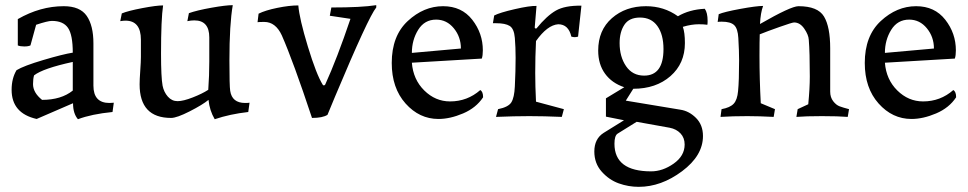

<svg xmlns="http://www.w3.org/2000/svg" viewBox="-20 -450 3750 744"><path d="M262 -99V-210Q147 -185 112 -158Q108 -145 108 -124Q108 -91 143 -63Q217 -63 262 -99ZM181 -369Q165 -369 120 -354L98 -274Q90 -270 74 -270Q58 -270 49 -274V-376Q136 -426 227 -426Q290 -426 316 -388.5Q342 -351 342 -282V-118Q342 -51 404 -51Q413 -51 421 -52L416 -16Q335 -8 282 12Q263 -10 263 -50L122 11Q25 -11 25 -102Q25 -146 44 -178Q72 -195 148 -217.5Q224 -240 262 -246Q262 -315 243.5 -342Q225 -369 181 -369Z M643 7Q521 7 521 -123Q521 -141 523.5 -176.5Q526 -212 526 -229V-296Q526 -370 466 -370Q458 -370 446 -368L452 -398Q476 -408 531 -418.5Q586 -429 612 -429Q604 -376 604 -242Q604 -151 610 -118Q615 -93 630.5 -75.5Q646 -58 668 -58Q690 -58 727 -72.5Q764 -87 787 -102Q791 -157 791 -212V-305Q791 -371 733 -371Q720 -371 706 -368L712 -399Q743 -410 799 -420Q855 -430 882 -430Q869 -356 869 -215Q869 -117 872 -98Q879 -51 930 -51Q940 -51 947 -52L942 -16Q871 -8 812 12Q792 -22 788 -63Q765 -44 715 -18.5Q665 7 643 7Z M1072 -313Q1048 -365 1004 -365Q984 -365 978 -364L982 -397Q1008 -410 1054.5 -419.5Q1101 -429 1136 -429Q1140 -378 1173 -269.5Q1206 -161 1231 -121L1234 -119Q1238 -119 1240 -122Q1286 -223 1338 -377L1258 -389L1264 -421Q1381 -421 1438 -430V-421Q1408 -385 1278 -75L1249 -5Q1230 7 1189 7Q1116 -213 1072 -313Z M1852 -73Q1825 -32 1774.5 -10.5Q1724 11 1679 11Q1605 11 1551.5 -49Q1498 -109 1498 -206Q1498 -311 1560 -368.5Q1622 -426 1697 -426Q1769 -426 1810 -373.5Q1851 -321 1851 -255Q1851 -235 1847 -223L1576 -207Q1581 -142 1624 -99.5Q1667 -57 1724 -57Q1791 -57 1841 -101Q1852 -95 1852 -73ZM1576 -245 1766 -262Q1766 -307 1738.5 -340.5Q1711 -374 1670 -374Q1625 -374 1600.5 -334.5Q1576 -295 1576 -245Z M2057 -56 2165 -27 2157 3Q2089 0 2031 0Q1973 0 1902 3L1910 -27Q1950 -35 1961.5 -53.5Q1973 -72 1975 -115Q1978 -176 1978 -226Q1978 -267 1975 -303Q1972 -339 1955 -349.5Q1938 -360 1903 -360H1890L1895 -390Q1916 -401 1974.5 -414.5Q2033 -428 2059 -427L2052 -343Q2054 -338 2059 -340Q2099 -389 2134 -409Q2169 -429 2233 -428L2220 -308Q2212 -306 2207 -306Q2202 -306 2194 -308Q2183 -356 2143 -356Q2101 -353 2057 -291Q2054 -231 2054 -167Q2054 -116 2057 -56Z M2483 -426Q2553 -426 2607 -387Q2651 -413 2711 -416Q2722 -401 2722 -369Q2722 -358 2721 -354Q2708 -356 2688 -356Q2659 -356 2626 -346Q2634 -324 2634 -283Q2634 -204 2578 -155Q2522 -106 2434 -106L2405 -60L2616 -25Q2650 -20 2677 7Q2704 34 2704 77Q2704 153 2623 213.5Q2542 274 2455 274Q2415 274 2377.5 260.5Q2340 247 2311.5 215Q2283 183 2283 137Q2283 88 2319 65L2398 16L2328 2V-69L2399 -112Q2351 -128 2324.5 -164.5Q2298 -201 2298 -254Q2298 -333 2351 -379.5Q2404 -426 2483 -426ZM2460 -382Q2418 -382 2399.5 -354Q2381 -326 2381 -283Q2381 -230 2406 -193.5Q2431 -157 2476 -157Q2551 -157 2551 -260Q2551 -316 2527.5 -349Q2504 -382 2460 -382ZM2503 214Q2548 214 2590.5 184Q2633 154 2633 110Q2633 84 2617 67Q2601 50 2575 45L2447 22L2373 68Q2361 76 2361 107Q2361 214 2503 214Z M2928 -50 2983 -27 2978 3Q2921 0 2876 0Q2818 0 2772 3L2776 -27Q2809 -33 2823 -48Q2837 -63 2840 -97Q2844 -137 2844 -216Q2844 -252 2841 -303Q2839 -339 2825 -352.5Q2811 -366 2777 -366Q2765 -366 2761 -365L2765 -395Q2786 -404 2848.5 -415.5Q2911 -427 2937 -427Q2927 -400 2925 -357Q3045 -426 3074 -426Q3149 -426 3173 -386Q3197 -346 3197 -263V-95Q3197 -73 3208.5 -58Q3220 -43 3233.5 -38Q3247 -33 3270 -27L3265 3Q3228 0 3165 0Q3102 0 3066 3L3071 -27L3112 -46Q3118 -108 3118 -153Q3118 -247 3114 -296Q3113 -315 3096.5 -339Q3080 -363 3057 -363Q3050 -363 3000.5 -345.5Q2951 -328 2924 -317Q2923 -291 2923 -234Q2923 -143 2928 -50Z M3685 -73Q3658 -32 3607.5 -10.5Q3557 11 3512 11Q3438 11 3384.5 -49Q3331 -109 3331 -206Q3331 -311 3393 -368.5Q3455 -426 3530 -426Q3602 -426 3643 -373.5Q3684 -321 3684 -255Q3684 -235 3680 -223L3409 -207Q3414 -142 3457 -99.5Q3500 -57 3557 -57Q3624 -57 3674 -101Q3685 -95 3685 -73ZM3409 -245 3599 -262Q3599 -307 3571.5 -340.5Q3544 -374 3503 -374Q3458 -374 3433.5 -334.5Q3409 -295 3409 -245Z"/></svg>

Font: Darwin Serif Regular ALPHA
Style: Regular
Weight: 400
Designer: Emily de Oliveira Santos
Version: Version 0.1